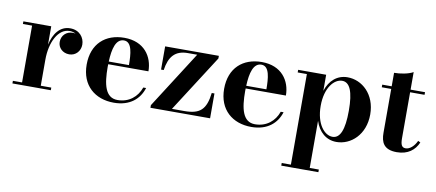

<svg xmlns="http://www.w3.org/2000/svg" viewBox="-73 -871 3184 1401"><g transform="rotate(10 1519.0 -170.0)"><path d="M24.5 -19.5V0H309V-19.5H231V-213C231 -342.5 285.5 -449.5 369 -449.5C386.5 -449.5 402 -445.5 415 -438C408.5 -439.5 401.5 -440.5 394.5 -440.5C346.5 -440.5 311.5 -406.5 311.5 -358.5C311.5 -316 346 -281 395 -281C444 -281 477.5 -320.5 477.5 -367C477.5 -418.5 440.5 -469.5 371 -469.5C294.5 -469.5 250 -407.5 231 -323.5V-460H24.5V-440.5H92.5V-19.5Z M991 -136.5H970C945 -65 885 -14 800 -14C709 -14 688 -111 688 -240C688 -246.5 688 -253 688.5 -259.5H986.5C986.5 -368.5 919 -470 772 -470C632.5 -470 534 -385 534 -230C534 -75 637.5 10 776.5 10C896.5 10 965 -53 991 -136.5ZM772 -450.5C833.5 -450.5 838 -359 838.5 -279.5H689C693 -375.5 712.5 -450.5 772 -450.5Z M1246.5 -440.5H1316L1047 -19.5V0H1489V-184H1469C1454 -60 1411 -19.5 1294.5 -19.5H1203L1473 -440.5V-460H1075V-288H1094.5C1109.5 -389 1152.5 -440.5 1246.5 -440.5Z M2009.5 -136.5H1988.5C1963.5 -65 1903.5 -14 1818.5 -14C1727.5 -14 1706.5 -111 1706.5 -240C1706.5 -246.5 1706.5 -253 1707 -259.5H2005C2005 -368.5 1937.5 -470 1790.5 -470C1651 -470 1552.5 -385 1552.5 -230C1552.5 -75 1656 10 1795 10C1915 10 1983.5 -53 2009.5 -136.5ZM1790.5 -450.5C1852 -450.5 1856.5 -359 1857 -279.5H1707.5C1711.5 -375.5 1731 -450.5 1790.5 -450.5Z M2060.5 230.5V250H2335.5V230.5H2268V-118.5C2294 -39 2350 10 2426 10C2533 10 2635 -80 2635 -230C2635 -380 2533 -469 2426 -469C2349.5 -469 2294 -420.5 2268 -341V-460H2060.5V-440.5H2128.5V230.5ZM2268 -230C2268 -365 2332.5 -437 2391.5 -437C2447.5 -437 2476.5 -372 2476.5 -230C2476.5 -88 2447.5 -22 2391.5 -22C2332.5 -22 2268 -94.5 2268 -230Z M3030.5 -92.5 3013 -101.5C2993.5 -59 2961.5 -32 2932 -32C2904 -32 2893.5 -50.5 2893.5 -100.5V-440.5H3000.5V-460H2893.5V-590C2858.5 -570 2798.5 -560 2753.5 -560V-460H2683.5V-440.5H2753.5V-116C2753.5 -46.5 2775.5 7 2872.5 7C2955 7 3005 -33.5 3030.5 -92.5Z"/></g></svg>

Font: Bodoni* 11pt
Style: Bold
Weight: 700
Version: Version 2.3